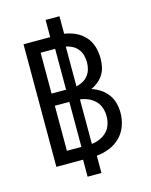

<svg xmlns="http://www.w3.org/2000/svg" viewBox="-136 -924 872 1112"><g transform="rotate(-15 300.0 -368.0)"><path d="M248 102V0H88V-735H248V-838H331V-733Q331 -733 331 -733Q331 -733 331 -733Q366 -728 398.5 -713Q431 -698 454.5 -671.5Q478 -645 488 -611Q498 -577 498 -541Q498 -517 493 -492Q488 -467 475 -446Q462 -425 442.5 -409Q423 -393 400 -383Q428 -374 453 -357.5Q478 -341 495.5 -317.5Q513 -294 520.5 -265Q528 -236 528 -207Q528 -167 514.5 -129Q501 -91 473 -63Q445 -35 407.5 -20Q370 -5 331 -2V102ZM258 -417V-662H171V-417ZM321 -420Q341 -424 360 -434.5Q379 -445 392 -461.5Q405 -478 410.5 -498.5Q416 -519 416 -540Q416 -561 410.5 -581.5Q405 -602 392 -618.5Q379 -635 360 -645Q341 -655 321 -659ZM171 -74H258V-344H171ZM321 -75Q346 -78 369.5 -88Q393 -98 411 -116Q429 -134 437 -158.5Q445 -183 445 -209Q445 -234 437 -258.5Q429 -283 411 -301Q393 -319 369.5 -329Q346 -339 321 -342Z"/></g></svg>

Font: Iosevka Mono
Style: Regular
Weight: 400
Designer: Belleve Invis
Foundry: Belleve Invis
Version: Version 11.1.1